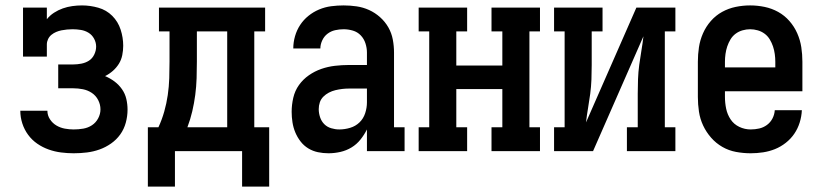

<svg xmlns="http://www.w3.org/2000/svg" viewBox="-20 -558 3040 709"><path d="M252 8Q229 8 205.5 5Q182 2 159.5 -6Q137 -14 117.5 -27.5Q98 -41 84 -60Q70 -79 62.5 -102Q55 -125 55 -149H155Q155 -132 164.5 -117.5Q174 -103 188.5 -94.5Q203 -86 219.5 -83Q236 -80 252 -80Q270 -80 287.5 -83Q305 -86 319.5 -95.5Q334 -105 342.5 -121Q351 -137 351 -154Q351 -172 342.5 -188.5Q334 -205 319 -215Q304 -225 286 -228.5Q268 -232 250 -232H195V-320H250Q265 -320 280.5 -323Q296 -326 308.5 -334Q321 -342 328 -356.5Q335 -371 335 -386Q335 -401 327.5 -415Q320 -429 307 -437Q294 -445 278.5 -447.5Q263 -450 248 -450Q238 -450 227.5 -449Q217 -448 207 -446Q197 -444 187.5 -440Q178 -436 170 -429.5Q162 -423 157.5 -413.5Q153 -404 153 -394V-349H65V-530H153V-487Q164 -501 179.5 -511Q195 -521 212 -527Q229 -533 247 -535.5Q265 -538 283 -538Q313 -538 343 -529.5Q373 -521 394.5 -499.5Q416 -478 425.5 -448.5Q435 -419 435 -389Q435 -372 431.5 -354.5Q428 -337 419 -322.5Q410 -308 397 -296.5Q384 -285 368 -277Q387 -269 403 -257Q419 -245 430.5 -228.5Q442 -212 446.5 -192.5Q451 -173 451 -153Q451 -129 444.5 -105Q438 -81 424 -61.5Q410 -42 390 -28Q370 -14 347.5 -6Q325 2 301 5Q277 8 252 8Z M874 131V0H626V131H526V-88H565Q578 -116 586.5 -146Q595 -176 599.5 -207Q604 -238 605 -269Q606 -300 606 -331V-442H567V-530H959V-442H919V-88H974V131ZM672 -88H819V-442H707V-331Q707 -300 706 -269Q705 -238 701 -207.5Q697 -177 690 -147Q683 -117 672 -88Z M1193 8Q1173 8 1154 4Q1135 0 1118.5 -10Q1102 -20 1090 -35.5Q1078 -51 1070.5 -69Q1063 -87 1060 -106.5Q1057 -126 1057 -145Q1057 -171 1063 -197Q1069 -223 1084 -244Q1099 -265 1120.5 -280Q1142 -295 1166.5 -303.5Q1191 -312 1217 -315Q1243 -318 1268 -318H1335V-364Q1335 -381 1329.5 -398Q1324 -415 1312 -427.5Q1300 -440 1283 -445Q1266 -450 1249 -450Q1233 -450 1217.5 -446.5Q1202 -443 1189.5 -433.5Q1177 -424 1170 -409Q1163 -394 1163 -379Q1163 -379 1163 -379Q1163 -379 1163 -379H1063Q1063 -379 1063 -379Q1063 -379 1063 -379Q1063 -402 1069.5 -424.5Q1076 -447 1088.5 -466Q1101 -485 1119 -499.5Q1137 -514 1158.5 -523Q1180 -532 1203 -535Q1226 -538 1249 -538Q1273 -538 1297 -534.5Q1321 -531 1343 -521Q1365 -511 1383.5 -494.5Q1402 -478 1414 -457Q1426 -436 1430.5 -412Q1435 -388 1435 -364V-88H1474V0H1335V-80Q1325 -60 1311 -42.5Q1297 -25 1278 -13.5Q1259 -2 1237 3Q1215 8 1193 8ZM1233 -80Q1253 -80 1273 -86Q1293 -92 1307.5 -106Q1322 -120 1328.5 -140Q1335 -160 1335 -180V-231H1268Q1256 -231 1243.5 -229.5Q1231 -228 1218.5 -225Q1206 -222 1194.5 -216Q1183 -210 1174 -201Q1165 -192 1161 -180Q1157 -168 1157 -155Q1157 -140 1162 -125Q1167 -110 1177.5 -99.5Q1188 -89 1203 -84.5Q1218 -80 1233 -80Z M1526 0V-88H1565V-442H1526V-530H1705V-442H1665V-316H1835V-442H1795V-530H1974V-442H1935V-88H1974V0H1795V-88H1835V-229H1665V-88H1705V0Z M2026 0V-88H2065V-442H2026V-530H2205V-442H2165V-318Q2165 -291 2164 -264.5Q2163 -238 2159.5 -211.5Q2156 -185 2151.5 -159Q2147 -133 2144 -106L2330 -530H2474V-442H2435V-88H2474V0H2295V-88H2335V-212Q2335 -239 2336 -265.5Q2337 -292 2340.5 -318.5Q2344 -345 2348.5 -371Q2353 -397 2356 -424L2170 0Z M2752 8Q2725 8 2698 3Q2671 -2 2647.5 -15.5Q2624 -29 2606 -49.5Q2588 -70 2576.5 -94.5Q2565 -119 2561 -146Q2557 -173 2557 -200V-330Q2557 -357 2561 -383.5Q2565 -410 2576 -435Q2587 -460 2605 -480.5Q2623 -501 2646.5 -514Q2670 -527 2696.5 -532.5Q2723 -538 2750 -538Q2777 -538 2803.5 -532.5Q2830 -527 2853.5 -514Q2877 -501 2895 -480.5Q2913 -460 2924 -435Q2935 -410 2939 -383.5Q2943 -357 2943 -330V-221H2657V-200Q2657 -178 2661.5 -156.5Q2666 -135 2678 -117Q2690 -99 2710 -89.5Q2730 -80 2752 -80Q2768 -80 2783.5 -83.5Q2799 -87 2812 -96.5Q2825 -106 2832.5 -120.5Q2840 -135 2841 -151H2941Q2940 -128 2933 -105.5Q2926 -83 2913 -64Q2900 -45 2881.5 -30.5Q2863 -16 2842 -7.5Q2821 1 2798 4.5Q2775 8 2752 8ZM2843 -309V-330Q2843 -344 2841 -358.5Q2839 -373 2834.5 -386.5Q2830 -400 2822.5 -412.5Q2815 -425 2803.5 -433.5Q2792 -442 2778 -446Q2764 -450 2750 -450Q2736 -450 2722 -446Q2708 -442 2696.5 -433.5Q2685 -425 2677.5 -412.5Q2670 -400 2665.5 -386.5Q2661 -373 2659 -358.5Q2657 -344 2657 -330V-309Z"/></svg>

Font: Iosevka Slab Semibold
Style: Regular
Weight: 600
Monospace: yes
Designer: Belleve Invis
Foundry: Belleve Invis
Version: Version 11.1.1; ttfautohint (v1.8.3)